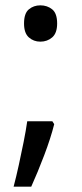

<svg xmlns="http://www.w3.org/2000/svg" viewBox="-20 -570 308 719"><path d="M70 -482Q70 -520 88 -535Q106 -550 131 -550Q157 -550 175.5 -535Q194 -520 194 -482Q194 -446 175.5 -430Q157 -414 131 -414Q106 -414 88 -430Q70 -446 70 -482ZM183 -105Q170 -53 145.5 11.5Q121 76 97 129H31Q41 91 50.5 47.5Q60 4 68.5 -38.5Q77 -81 82 -116H176Z"/></svg>

Font: Noto Sans Yi
Style: Regular
Weight: 400
Designer: Monotype Design Team
Foundry: Monotype Imaging Inc.
Version: Version 2.002; ttfautohint (v1.8.4.7-5d5b)